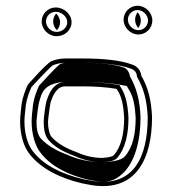

<svg xmlns="http://www.w3.org/2000/svg" viewBox="-20 -655 600 668"><path d="M177 -529C205.6 -529 229 -550.9 229 -577.5C229 -605.1 203.4 -629 173.7 -629C146.8 -629 125 -607.1 125 -580.5C125 -553 148.9 -529 177 -529ZM461.5 -535C488.1 -535 510 -556.9 510 -583.5C510 -611.1 486.1 -635 458.5 -635C431.8 -635 410 -613.1 410 -586.5C410 -559 433.9 -535 461.5 -535ZM441.1 -430C396.9 -446.6 332.9 -451.5 269.3 -451.5H207C190.8 -451.5 174.4 -448.3 158.7 -441.9C142 -435.1 76.7 -360.2 76.7 -360.2C68.1 -341.8 58.1 -314.9 55 -291.8L55 -291.6C53.6 -274.1 50 -253.2 50 -232C50 -188.1 61.6 -145.6 82.6 -119.4C122.6 -67.4 191 -34.3 267.5 -16.7L300 -10.6C455 13.4 509 -105 509 -248V-248.2L509 -248.4C506.2 -307.4 495.2 -350.9 471.8 -391.3C469.7 -409.1 459.3 -423.2 441.1 -430ZM412 -245.8C412 -190.5 401.5 -143.6 376.1 -115.1C369 -109 356.2 -107.2 335.4 -105.5C300.1 -105.7 268.7 -115.1 243.5 -126.9C209.5 -139 179.1 -156.4 159.3 -178.8C151.2 -188.9 147 -210.1 147 -231C147 -240.2 155 -297.8 155.6 -297.6C164.6 -324.5 177.4 -354.5 207 -354.5H269.3C308.3 -354.5 353.3 -351.7 386.1 -345.6L386.7 -344.3C404 -319 409.6 -287.3 412 -245.8ZM177 -544C157.3 -544 140 -561.5 140 -580.5C140 -598.8 155.1 -614 173.7 -614C195.8 -614 214 -595.7 214 -577.5C214 -560.1 198.2 -544 177 -544ZM461.5 -550C442.4 -550 425 -567.4 425 -586.5C425 -604.8 440.2 -620 458.5 -620C477.6 -620 495 -602.6 495 -583.5C495 -565.2 479.8 -550 461.5 -550ZM435.9 -416C450.5 -410.5 455.5 -401.2 457.3 -386.5C479.8 -347.5 491.1 -306.7 494 -247.8C493.8 -106.2 443.7 -3.5 302.5 -25.4L270.5 -31.4C194.9 -49 131.4 -80.5 94.4 -128.6C76.3 -151.2 65 -190.5 65 -232C65 -251.5 68.4 -272 70 -290.2C72.9 -310.9 81.9 -335.4 89.4 -351.9C99.5 -363.4 155.1 -423.1 164.4 -428.1C179.6 -434.1 192.8 -436.5 207 -436.5H269.3C332.2 -436.5 395 -431.3 435.9 -416ZM399.6 -352.1 395.9 -359C359.5 -365.8 312.2 -369.5 269.3 -369.5H207C164.9 -369.5 149.8 -327.5 141.5 -302.7C138.3 -293.1 132 -244.5 132 -231C132 -208.6 135.3 -184.7 147.6 -169.4C168.2 -143.6 204.4 -125.1 237.8 -113C264.8 -100.5 297.6 -90.7 335.3 -90.5L336 -90.5C357.2 -92.3 373.5 -93 386.6 -104.4C416.4 -137.7 427 -188.3 427 -245.8V-246.2C424.5 -288.4 418.4 -324.1 399.6 -352.1ZM177.7 -549.9C183.8 -556.1 189 -566.3 189 -577.5C189 -589.6 183.1 -600.8 175.3 -608C169.7 -601.7 165 -591.5 165 -580.5C165 -568.4 170.2 -557.6 177.7 -549.9ZM461 -557.6C466 -563.9 470 -573.4 470 -583.5C470 -594.6 465.5 -604.9 458.9 -612.4C454 -606.1 450 -596.6 450 -586.5C450 -575.4 454.5 -565.1 461 -557.6ZM412.8 -419.4C380 -431.7 328.4 -436.5 269.3 -436.5H207C205.6 -436.5 200.7 -436.5 189.6 -432.4C174.9 -422.2 123 -365 115.6 -356.5C107.6 -339.1 97.8 -312.4 95 -291.2C93.5 -273.2 90 -252.6 90 -232C90 -189.1 101.9 -147.5 121 -123.6C158.7 -74.5 220.8 -45.3 287 -29.8L316.5 -24.3C349.9 -19.3 376.7 -22.9 407.5 -51.9C449.5 -91.5 469 -165.5 469 -248C466.2 -307.4 454.9 -349.8 432 -389.4C430 -406.4 418.5 -417.3 412.8 -419.4ZM452 -245.9C452 -189.8 442.3 -142 414 -110.4C400.1 -94.8 361.9 -92.3 339.5 -90.5C284.1 -90.8 243.8 -103.1 214 -116.7C176.5 -130.4 142.9 -149.6 121.1 -174.3C110 -188.2 107 -209.1 107 -231C107 -242.2 113.7 -293.9 116.1 -300C123.4 -321.8 125.4 -351.8 172.2 -365C181 -367.5 193.5 -369.5 207 -369.5H269.3C313.1 -369.5 362.8 -366.7 403.9 -359L421.4 -355.7L425.8 -347.6C444.2 -320.3 449.5 -287.9 452 -245.9Z"/></svg>

Font: HoneyBee
Style: Blur
Weight: 700
Foundry: Cannot Into Space Fonts
Version: Version 0.89